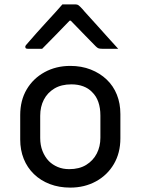

<svg xmlns="http://www.w3.org/2000/svg" viewBox="-20 -843 640 874"><path d="M300 -543Q351 -543 393 -526.5Q435 -510 465.5 -481Q496 -452 512 -412Q528 -372 528 -324V-213Q528 -147 498.5 -96.5Q469 -46 417 -17.5Q365 11 300 11Q249 11 207 -5Q165 -21 134.5 -50.5Q104 -80 88 -120Q72 -160 72 -208V-319Q72 -386 101.5 -436Q131 -486 183 -514.5Q235 -543 300 -543ZM305 -459Q259 -459 227.5 -440Q196 -421 179.5 -389Q163 -357 163 -316V-215Q163 -182 173.5 -155.5Q184 -129 202 -110Q219 -93 242.5 -83Q266 -73 295 -73Q341 -73 372.5 -92.5Q404 -112 420.5 -144Q437 -176 437 -216V-317Q437 -352 427.5 -379Q418 -406 399 -424Q383 -441 359 -450Q335 -459 305 -459ZM264 -823H324Q332 -823 337.5 -819Q343 -815 356 -801Q363 -792 382 -771.5Q401 -751 425 -724Q449 -697 473.5 -670Q498 -643 518 -621H445Q434 -621 428.5 -623Q423 -625 416 -632Q403 -645 368 -681Q340 -710 302 -749H297Q260 -711 233 -683Q199 -648 172 -621H106Q102 -621 99.5 -622Q97 -623 96 -625.5Q95 -628 95 -630Q95 -634 99 -638.5Q103 -643 116 -658Q128 -672 148 -694.5Q168 -717 191 -742Q214 -767 234 -789Q254 -811 264 -823Z"/></svg>

Font: Code D OnePiece
Style: Regular
Weight: 400
Version: Version 1.085; ttfautohint (v1.8.4.7-5d5b);Nerd Fonts 3.0.2